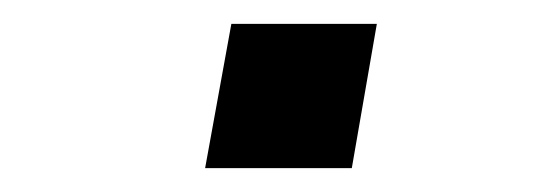

<svg xmlns="http://www.w3.org/2000/svg" viewBox="-20 -428 458 161"><path d="M152 -287 174 -408H296L275 -287Z"/></svg>

Font: Archivo Expanded
Style: Italic
Weight: 400
Width: 7
Italic angle: -10°
Designer: Hector Gatti
Foundry: Omnibus-Type
Version: Version 2.001